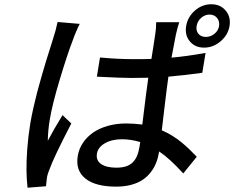

<svg xmlns="http://www.w3.org/2000/svg" viewBox="-20 -832 1096 899"><path d="M249.6 -729 353.3 -720.2Q346.9 -708.5 336.6 -684.3Q326.3 -660.2 322.1 -647Q296.2 -580.6 260.3 -461.3Q224.4 -342 213.1 -272Q204.5 -221.6 203.8 -172.9Q229.4 -221.9 272.7 -293L313.9 -253.9Q230.5 -93 211.3 -38Q200.3 -11 199.2 5Q197.1 18.1 195.3 40.1L109 46.9Q104.8 11 104 -32.3Q103.3 -75.6 107.6 -134.4Q111.9 -193.2 121.8 -253.9Q127.5 -287.6 136.7 -328.5Q146 -369.3 154.3 -401.3Q162.6 -433.2 175.8 -478.5Q188.9 -523.8 195.3 -544.6Q201.7 -565.3 214.8 -606.7Q228 -648.1 228.7 -650.9Q241.1 -688.2 249.6 -729ZM632.5 -141 636.7 -166.9Q592 -180 550.8 -180Q503.9 -180 471.2 -161.2Q438.6 -142.4 433.9 -112.9Q428.6 -81 453.5 -63.9Q478.3 -46.9 524.9 -46.9Q551.1 -46.9 570.1 -53.1Q589.1 -59.3 601.6 -71.9Q614 -84.5 621.3 -101.2Q628.6 -117.9 632.5 -141ZM942.5 -584.2 927.2 -491.1Q851.6 -480.5 768.5 -473Q760.7 -418.3 750 -327.1Q739.3 -235.8 737.6 -221.9Q763.8 -210.6 787.6 -195.8Q811.4 -181.1 832.4 -163.5Q853.3 -146 867.9 -131.7Q882.5 -117.5 901.3 -98L838.1 -19.9Q774.1 -90.2 725.1 -122.9L724.8 -120Q720.2 -92.7 711.1 -69.6Q702.1 -46.5 685.9 -25.6Q669.7 -4.6 647.7 10.1Q625.7 24.9 594.1 33.4Q562.5 41.9 523.8 41.9Q427.2 41.9 380 4.1Q332.7 -33.7 344.1 -101.9Q349.4 -134.6 367.9 -162.5Q386.4 -190.3 415.1 -210.6Q443.9 -230.8 484.2 -242.4Q524.5 -253.9 571 -253.9Q604.8 -253.9 646.3 -248.9Q667.6 -424 674.4 -468Q647.4 -467 593.4 -467Q549.4 -467 433.6 -473L448.2 -562.9Q530.2 -555 609 -555Q661.9 -555 688.9 -556.1Q693.5 -583.1 699.2 -620.9Q704.9 -658.7 706.3 -668Q711.3 -696.4 711.3 -728H819.2Q809.7 -697.4 803.6 -670.1Q801.5 -658.7 783 -562.1Q855.1 -568.5 942.5 -584.2ZM943.9 -659.1Q965.9 -659.1 984 -673.7Q1002.1 -688.2 1005.7 -709.9Q1009.2 -732.2 996.3 -748Q983.3 -763.8 961.3 -763.8Q939.3 -763.8 921.7 -748.2Q904.1 -732.6 900.6 -709.9Q897 -687.9 909.3 -673.5Q921.5 -659.1 943.9 -659.1ZM969.5 -812.1Q1011.7 -812.1 1036.8 -782.3Q1061.8 -752.5 1054.7 -709.9Q1047.6 -668 1012.8 -638.5Q978 -609 935.7 -609Q893.1 -609 868.8 -638.3Q844.5 -667.6 851.6 -709.9Q858.7 -752.8 892.6 -782.5Q926.5 -812.1 969.5 -812.1Z"/></svg>

Font: Karasuma Gothic
Style: Medium Italic
Weight: 500
Italic angle: 9.39998°
Designer: Rasmus Andersson / Ryoko Nishizuka
Foundry: Genbu
Version: Version 1.00